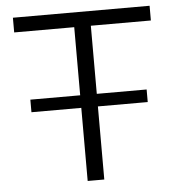

<svg xmlns="http://www.w3.org/2000/svg" viewBox="-51 -758 744 806"><g transform="rotate(-5 320.5 -355.0)"><path d="M609 -648H356V-361H566V-308H356V0H286V-308H76V-361H286V-648H33V-710H609Z"/></g></svg>

Font: Raleway-v4020
Style: Regular
Weight: 400
Designer: Matt McInerney, Pablo Impallari, Rodrigo Fuenzalida
Foundry: Matt McInerney, Pablo Impallari, Rodrigo Fuenzalida
Version: Version 4.020;PS 004.020;hotconv 1.0.88;makeotf.lib2.5.64775